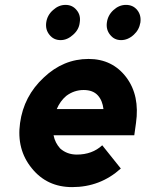

<svg xmlns="http://www.w3.org/2000/svg" viewBox="-20 -753 595 785"><path d="M248 -733Q220 -733 197 -712Q173 -691 169 -661Q165 -632 182 -611Q199 -589 228 -589Q255 -589 279 -611Q303 -632 306 -661Q311 -691 293 -712Q276 -733 248 -733ZM495 -733Q467 -733 444 -712Q421 -691 417 -661Q413 -632 430 -611Q447 -589 475 -589Q503 -589 527 -611Q549 -631 554 -661Q558 -691 541 -712Q524 -733 495 -733ZM529 -200 536 -250Q552 -362 497 -436Q440 -512 342 -512Q239 -512 159 -436Q77 -360 62 -250Q47 -142 110 -65Q172 12 275 12Q390 12 474 -64L398 -159Q357 -121 294 -121Q254 -121 226 -146Q216 -157 209 -170.5Q202 -184 199 -200ZM322 -385Q360 -385 380 -363Q399 -342 403 -307H212Q226 -340 251 -361Q283 -385 322 -385Z"/></svg>

Font: Unageo
Style: Bold-Italic
Weight: 700
Designer: Richard Sepsi
Foundry: Richard Sepsi
Version: Version 2.000